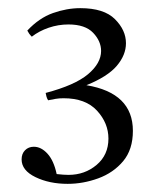

<svg xmlns="http://www.w3.org/2000/svg" viewBox="-20 -775 394 471"><path d="M92 -547Q164 -566 196 -593Q228 -620 228 -650Q228 -674 208.5 -694.5Q189 -715 148 -715Q123 -715 99.5 -707Q76 -699 58 -685Q54 -689 51.5 -692.5Q49 -696 47 -700Q76 -731 110 -743Q144 -755 177 -755Q235 -755 262 -728Q289 -701 289 -669Q289 -640 266.5 -613.5Q244 -587 192 -566Q306 -547 306 -454Q306 -408 282 -379.5Q258 -351 221 -337.5Q184 -324 146 -324Q101 -324 67 -340.5Q33 -357 33 -384Q33 -398 41.5 -406.5Q50 -415 63 -415Q81 -415 96.5 -398Q112 -381 119 -348Q127 -347 135 -346.5Q143 -346 148 -346Q188 -346 217 -370.5Q246 -395 246 -435Q246 -473 218 -503.5Q190 -534 136 -534Q125 -534 116.5 -532.5Q108 -531 98 -529Q95 -534 94 -538Q93 -542 92 -547Z"/></svg>

Font: Castoro Titling
Style: Regular
Weight: 400
Version: Version 2.04